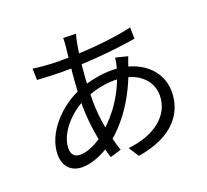

<svg xmlns="http://www.w3.org/2000/svg" viewBox="-140 -965 1280 1186"><g transform="rotate(-20 500.0 -372.0)"><path d="M471.6 -791.9 388.2 -794C388.5 -782 387.2 -763.5 385.8 -746C376.8 -659.1 356.2 -497.5 356.2 -360.1C356.2 -233.2 383.7 -91.6 412.9 -2.2L485.4 -24.3C454.1 -118.6 426.3 -238.8 426.3 -368.2C426.3 -505.4 443.5 -663.9 460.2 -747.3C463 -761.2 467 -779.2 471.6 -791.9ZM310.4 -668.1C267.5 -668.1 180.1 -674.7 145.3 -680.9L147.5 -605.7C188.3 -603.1 266.3 -599.3 309.1 -599.3C458 -599.3 655.5 -614.6 799.9 -639.6L798.9 -713.9C660 -682.5 486.5 -668.1 310.4 -668.1ZM727.2 -550.9 647.9 -570.6C646.5 -554.2 641.6 -527.8 637.3 -512.9C591.7 -350.1 509.8 -242.2 420.8 -164.8C356.3 -108.4 291.3 -80.3 241.7 -80.3C204.3 -80.3 184.6 -100.8 184.6 -141.6C184.6 -233.4 274.9 -343.6 388 -393.9C438.6 -416.5 512.1 -440.6 596.1 -440.6C745.4 -440.6 827.7 -355.9 827.7 -258.6C827.7 -129.4 715.9 -36.1 535.4 -16.6L578.2 50C810.4 13.3 905.1 -111.2 905.1 -254.7C905.1 -394 786 -504.5 597.3 -504.5C532.2 -504.5 451 -489.1 384.8 -463.7C236.3 -406.3 109.1 -265.6 109.1 -128.7C109.1 -44 161.4 -3.4 227.4 -3.4C298 -3.4 378.1 -40.1 442.8 -89.9C547.1 -170.6 647.2 -309.7 706.9 -494.4C712 -510.5 721.3 -537.2 727.2 -550.9Z"/></g></svg>

Font: Source Han Sans JP VF
Style: Regular
Weight: 250
Designer: Ryoko NISHIZUKA 西塚涼子 (kana, bopomofo & ideographs); Paul D. Hunt (Latin, Greek & Cyrillic); Sandoll Communications 산돌커뮤니
Foundry: Adobe
Version: Version 2.004;hotconv 1.0.118;makeotfexe 2.5.65603